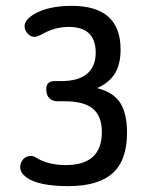

<svg xmlns="http://www.w3.org/2000/svg" viewBox="-20 -626 520 656"><path d="M312 -325Q354 -344 373 -375.5Q392 -407 392 -457Q392 -606 225 -606Q141 -606 92 -575Q64 -556 64 -537Q64 -523 74 -511.5Q84 -500 99 -500Q103 -500 107 -501.5Q111 -503 120 -507Q165 -534 215 -534Q307 -534 307 -446Q307 -399 277.5 -374Q248 -349 190 -349H167Q138 -349 138 -321Q138 -301 148.5 -290.5Q159 -280 176 -280H201Q267 -280 297.5 -254.5Q328 -229 328 -175Q328 -62 205 -62Q145 -62 104 -87Q98 -91 94 -92Q90 -93 85 -93Q69 -93 59 -81.5Q49 -70 49 -55Q49 -36 69.5 -20.5Q90 -5 127 2.5Q164 10 213 10Q315 10 364.5 -34Q414 -78 414 -172Q414 -237 391.5 -273.5Q369 -310 312 -325Z"/></svg>

Font: Beiruti Medium
Style: Regular
Weight: 500
Designer: Arlette Boutros
Foundry: Boutros
Version: Version 1.41